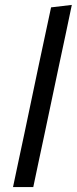

<svg xmlns="http://www.w3.org/2000/svg" viewBox="-20 -762 312 782"><path d="M33 0Q44.5 -55 55.5 -106.5Q66.5 -158 79.5 -219L137 -493Q150.5 -555.5 163 -615Q175.5 -674.5 188 -732L272.5 -742Q260 -681.5 247 -620.5Q234 -559.5 220 -494L162 -219Q148.5 -156.5 137.8 -105.8Q127 -55 115.5 0Z"/></svg>

Font: Heraclito
Style: Italic
Weight: 400
Italic angle: -12°
Designer: Kostas Bartsokas (font) & Cristiano Sobral (main changes)
Foundry: Kostas Bartsokas (font) & Cristiano Sobral (main changes)
Version: Version 1.00;July 8, 2020;FontCreator 13.0.0.2655 64-bit